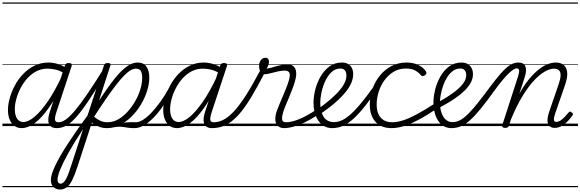

<svg xmlns="http://www.w3.org/2000/svg" viewBox="-20 -1030 4743 1569"><path d="M157 17Q124 17 98.5 -1Q73 -19 59 -52.5Q45 -86 45 -131Q45 -175 59.5 -227.5Q74 -280 101.5 -331.5Q129 -383 169.5 -425.5Q210 -468 262 -493.5Q314 -519 377 -519Q413 -519 453 -507Q493 -495 525 -472L511 -428Q468 -454 433 -461.5Q398 -469 368 -469Q319 -469 277.5 -447.5Q236 -426 203.5 -390Q171 -354 148 -309.5Q125 -265 113 -220Q101 -175 101 -136Q101 -106 109 -82.5Q117 -59 132.5 -46Q148 -33 171 -33Q211 -33 261.5 -75Q312 -117 369.5 -200Q427 -283 485 -407L503 -369Q440 -236 380 -150.5Q320 -65 264 -24Q208 17 157 17ZM444 17Q417 17 401.5 7Q386 -3 379.5 -20.5Q373 -38 375 -62.5Q377 -87 387 -116L510 -494Q515 -506 521.5 -510.5Q528 -515 541 -515Q559 -515 564 -508Q569 -501 565 -489L442 -117Q427 -71 429.5 -51Q432 -31 457 -31Q467 -31 471.5 -23.5Q476 -16 474.5 -7Q473 2 465.5 9.5Q458 17 444 17ZM0 490H622V500H0ZM0 -20H622V0H0ZM0 -505H622V-500H0ZM0 -1010H622V-1000H0Z M444 17Q433 17 428 9.5Q423 2 424.5 -7Q426 -16 434.5 -23.5Q443 -31 458 -31Q486 -31 519 -54.5Q552 -78 595.5 -130Q639 -182 697 -267Q755 -352 832 -476Q838 -486 847.5 -485Q857 -484 862.5 -476Q868 -468 862 -459Q777 -318 716 -225.5Q655 -133 609 -80Q563 -27 524 -5Q485 17 444 17ZM622 490V500ZM622 -20V0ZM622 -505V-500ZM622 -1010V-1000Z M1077 17Q1048 17 1028 14Q1008 11 990 8Q972 5 950.5 5.5Q929 6 896 13L912 -10Q942 -19 966.5 -23.5Q991 -28 1012.5 -30Q1034 -32 1053 -31.5Q1072 -31 1091 -31Q1100 -31 1104 -23.5Q1108 -16 1106 -7Q1104 2 1096.5 9.5Q1089 17 1077 17ZM469 519Q452 519 435 511Q418 503 407 485.5Q396 468 396 438Q396 418 404.5 390.5Q413 363 429.5 327.5Q446 292 471 248Q496 204 529 153Q562 102 603.5 42Q645 -18 695 -85L829 -494Q833 -506 840 -510.5Q847 -515 860 -515Q876 -515 881 -509.5Q886 -504 881 -492L789 -208Q862 -319 917 -387.5Q972 -456 1017 -487.5Q1062 -519 1104 -519Q1153 -519 1176.5 -485.5Q1200 -452 1200 -398Q1200 -344 1182 -287Q1164 -230 1131.5 -175.5Q1099 -121 1055.5 -78Q1012 -35 961 -9Q910 17 855 17Q816 17 786.5 4.5Q757 -8 731 -29L613 332Q591 399 571 440Q551 481 526.5 500Q502 519 469 519ZM450 438Q450 454 456.5 462.5Q463 471 475 471Q487 471 497.5 462Q508 453 518.5 434.5Q529 416 540.5 385.5Q552 355 566 310L659 25Q623 79 593.5 127Q564 175 541 216Q518 257 501 291.5Q484 326 472.5 354Q461 382 455.5 403Q450 424 450 438ZM749 -76Q775 -54 801 -42.5Q827 -31 859 -31Q904 -31 945.5 -54.5Q987 -78 1022.5 -117Q1058 -156 1085 -203.5Q1112 -251 1127 -300.5Q1142 -350 1142 -393Q1142 -430 1131 -449.5Q1120 -469 1090 -469Q1070 -469 1045.5 -454.5Q1021 -440 991.5 -409.5Q962 -379 926 -332.5Q890 -286 846 -222Q802 -158 749 -76ZM622 490H1256V500H622ZM622 -20H1256V0H622ZM622 -505H1256V-500H622ZM622 -1010H1256V-1000H622Z M1078 17Q1067 17 1062 9.5Q1057 2 1058.5 -7Q1060 -16 1068.5 -23.5Q1077 -31 1092 -31Q1117 -31 1149 -51Q1181 -71 1216.5 -108Q1252 -145 1288.5 -195.5Q1325 -246 1359 -307Q1364 -316 1373 -315Q1382 -314 1388 -307.5Q1394 -301 1389 -292Q1352 -222 1313 -165Q1274 -108 1234 -67.5Q1194 -27 1155 -5Q1116 17 1078 17ZM1256 490V500ZM1256 -20V0ZM1256 -505V-500ZM1256 -1010V-1000Z M1426 17Q1393 17 1367.5 -1Q1342 -19 1328 -52.5Q1314 -86 1314 -131Q1314 -175 1328.5 -227.5Q1343 -280 1370.5 -331.5Q1398 -383 1438.5 -425.5Q1479 -468 1531 -493.5Q1583 -519 1646 -519Q1682 -519 1722 -507Q1762 -495 1794 -472L1780 -428Q1737 -454 1702 -461.5Q1667 -469 1637 -469Q1588 -469 1546.5 -447.5Q1505 -426 1472.5 -390Q1440 -354 1417 -309.5Q1394 -265 1382 -220Q1370 -175 1370 -136Q1370 -106 1378 -82.5Q1386 -59 1401.5 -46Q1417 -33 1440 -33Q1480 -33 1530.5 -75Q1581 -117 1638.5 -200Q1696 -283 1754 -407L1772 -369Q1709 -236 1649 -150.5Q1589 -65 1533 -24Q1477 17 1426 17ZM1713 17Q1686 17 1670.5 7Q1655 -3 1648.5 -20.5Q1642 -38 1644 -62.5Q1646 -87 1656 -116L1779 -494Q1784 -506 1790.5 -510.5Q1797 -515 1810 -515Q1828 -515 1833 -508Q1838 -501 1834 -489L1711 -117Q1696 -71 1698.5 -51Q1701 -31 1726 -31Q1736 -31 1740.5 -23.5Q1745 -16 1743.5 -7Q1742 2 1734.5 9.5Q1727 17 1713 17ZM1256 490H1891V500H1256ZM1256 -20H1891V0H1256ZM1256 -505H1891V-500H1256ZM1256 -1010H1891V-1000H1256Z M1713 17Q1700 17 1696 9.5Q1692 2 1695 -7Q1698 -16 1706 -23.5Q1714 -31 1727 -31Q1767 -31 1807.5 -52Q1848 -73 1892.5 -121Q1937 -169 1989 -250Q2041 -331 2104 -450Q2107 -456 2115 -458Q2123 -460 2132 -458.5Q2141 -457 2145.5 -452Q2150 -447 2144 -437Q2082 -317 2029.5 -230.5Q1977 -144 1927.5 -89.5Q1878 -35 1826 -9Q1774 17 1713 17ZM1891 490H1916V500H1891ZM1891 -20H1916V0H1891ZM1891 -505H1916V-500H1891ZM1891 -1010H1916V-1000H1891Z M2305 17Q2276 17 2259 5.5Q2242 -6 2235 -25Q2228 -44 2230 -67.5Q2232 -91 2239 -115Q2246 -135 2258.5 -166Q2271 -197 2287 -233.5Q2303 -270 2317.5 -306.5Q2332 -343 2341 -374Q2353 -416 2345 -434.5Q2337 -453 2308 -453Q2279 -453 2247.5 -445.5Q2216 -438 2187.5 -430.5Q2159 -423 2137 -423Q2126 -423 2117 -431Q2108 -439 2103 -454Q2098 -469 2097 -491Q2097 -510 2103.5 -525Q2110 -540 2122 -549Q2134 -558 2151 -558Q2163 -558 2170.5 -549Q2178 -540 2178 -526Q2178 -517 2174.5 -503.5Q2171 -490 2159 -469Q2177 -471 2197 -477Q2217 -483 2238.5 -489Q2260 -495 2282.5 -499.5Q2305 -504 2327 -504Q2358 -504 2376.5 -489.5Q2395 -475 2399.5 -445.5Q2404 -416 2392 -372Q2384 -342 2370 -304.5Q2356 -267 2340 -229.5Q2324 -192 2311 -160.5Q2298 -129 2293 -109Q2282 -71 2286 -51Q2290 -31 2318 -31Q2328 -31 2331.5 -23.5Q2335 -16 2333.5 -7Q2332 2 2325 9.5Q2318 17 2305 17ZM1916 490H2484V500H1916ZM1916 -20H2484V0H1916ZM1916 -505H2484V-500H1916ZM1916 -1010H2484V-1000H1916Z M2303 17Q2291 17 2287 9.5Q2283 2 2286 -7Q2289 -16 2297.5 -23.5Q2306 -31 2319 -31Q2362 -31 2424 -56Q2486 -81 2564 -133Q2571 -137 2577 -134Q2583 -131 2586.5 -123Q2590 -115 2589 -107Q2588 -99 2580 -93Q2521 -54 2469 -29.5Q2417 -5 2375.5 6Q2334 17 2303 17ZM2483 490V500ZM2483 -20V0ZM2483 -505V-500ZM2483 -1010V-1000Z M2563 -130Q2580 -140 2596 -152Q2612 -164 2629 -176Q2686 -220 2726.5 -260.5Q2767 -301 2789 -339.5Q2811 -378 2811 -413Q2811 -438 2799 -454Q2787 -470 2762 -470Q2751 -470 2746.5 -477Q2742 -484 2744 -494Q2746 -504 2753.5 -511.5Q2761 -519 2774 -519Q2803 -519 2823.5 -507.5Q2844 -496 2855 -475Q2866 -454 2866 -423Q2866 -378 2841 -332Q2816 -286 2768 -237Q2720 -188 2650 -136Q2633 -124 2616.5 -112Q2600 -100 2583 -89ZM2484 490H2928V500H2484ZM2484 -20H2928V0H2484ZM2484 -505H2928V-500H2484ZM2484 -1010H2928V-1000H2484Z M2696 17Q2665 17 2640.5 6.5Q2616 -4 2597.5 -23.5Q2579 -43 2566.5 -69Q2554 -95 2548 -125.5Q2542 -156 2542 -190Q2542 -239 2556 -296Q2570 -353 2599 -403.5Q2628 -454 2671.5 -486.5Q2715 -519 2774 -519Q2785 -519 2788.5 -511.5Q2792 -504 2790 -494Q2788 -484 2780.5 -477Q2773 -470 2762 -470Q2720 -470 2689 -440.5Q2658 -411 2637.5 -366.5Q2617 -322 2607 -274.5Q2597 -227 2597 -189Q2597 -157 2603.5 -128.5Q2610 -100 2623 -78Q2636 -56 2658 -44Q2680 -32 2710 -32Q2756 -32 2804.5 -64Q2853 -96 2916 -169.5Q2979 -243 3064 -366Q3069 -373 3077.5 -370Q3086 -367 3091.5 -359.5Q3097 -352 3093 -346Q3026 -244 2971.5 -174Q2917 -104 2871 -62Q2825 -20 2782.5 -1.5Q2740 17 2696 17ZM2928 490V500ZM2928 -20V0ZM2928 -505V-500ZM2928 -1010V-1000Z M3180 17Q3094 17 3048 -35Q3002 -87 3002 -175Q3002 -241 3023.5 -302.5Q3045 -364 3085 -413Q3125 -462 3180 -490.5Q3235 -519 3302 -519Q3358 -519 3399 -498.5Q3440 -478 3460 -447Q3466 -438 3464.5 -431Q3463 -424 3453 -415Q3442 -408 3434 -408Q3426 -408 3419 -416Q3400 -439 3372 -454.5Q3344 -470 3296 -470Q3241 -470 3197.5 -444Q3154 -418 3122.5 -375Q3091 -332 3074.5 -279.5Q3058 -227 3058 -174Q3058 -130 3072.5 -98Q3087 -66 3115 -48.5Q3143 -31 3185 -31Q3196 -31 3200.5 -23.5Q3205 -16 3204 -6.5Q3203 3 3196.5 10Q3190 17 3180 17ZM2928 490H3463V500H2928ZM2928 -20H3463V0H2928ZM2928 -505H3463V-500H2928ZM2928 -1010H3463V-1000H2928Z M3180 17Q3167 17 3161.5 10Q3156 3 3157 -6.5Q3158 -16 3165.5 -23.5Q3173 -31 3185 -31Q3225 -31 3272.5 -46Q3320 -61 3384 -95Q3448 -129 3536 -186Q3545 -191 3551 -187.5Q3557 -184 3560 -175.5Q3563 -167 3561 -157.5Q3559 -148 3553 -144Q3463 -84 3396 -49Q3329 -14 3277 1.5Q3225 17 3180 17ZM3463 490V500ZM3463 -20V0ZM3463 -505V-500ZM3463 -1010V-1000Z M3533 -180Q3568 -198 3611.5 -224Q3655 -250 3695.5 -280.5Q3736 -311 3763 -345.5Q3790 -380 3790 -416Q3790 -439 3778.5 -454.5Q3767 -470 3742 -470Q3731 -470 3726.5 -477Q3722 -484 3723 -494Q3724 -504 3731.5 -511.5Q3739 -519 3751 -519Q3781 -519 3801.5 -507Q3822 -495 3833.5 -474Q3845 -453 3845 -424Q3845 -386 3825 -351Q3805 -316 3772 -285Q3739 -254 3699.5 -227Q3660 -200 3621 -178Q3582 -156 3549 -138ZM3463 490H3907V500H3463ZM3463 -20H3907V0H3463ZM3463 -505H3907V-500H3463ZM3463 -1010H3907V-1000H3463Z M3670 17Q3641 17 3617.5 6.5Q3594 -4 3576 -23.5Q3558 -43 3546 -69Q3534 -95 3528 -126Q3522 -157 3522 -192Q3522 -241 3536 -297.5Q3550 -354 3578.5 -404.5Q3607 -455 3650.5 -487Q3694 -519 3753 -519Q3764 -519 3768.5 -511.5Q3773 -504 3771 -494Q3769 -484 3761.5 -477Q3754 -470 3741 -470Q3708 -470 3681.5 -450.5Q3655 -431 3635 -400Q3615 -369 3602 -332Q3589 -295 3582 -257.5Q3575 -220 3575 -191Q3575 -159 3581.5 -130Q3588 -101 3601 -79Q3614 -57 3633.5 -44.5Q3653 -32 3680 -32Q3710 -32 3740 -48Q3770 -64 3805 -98.5Q3840 -133 3883.5 -187.5Q3927 -242 3984 -319Q4032 -383 4066.5 -423Q4101 -463 4127 -483.5Q4153 -504 4174 -511.5Q4195 -519 4215 -519Q4224 -519 4228 -511.5Q4232 -504 4230 -495Q4228 -486 4221 -478.5Q4214 -471 4201 -471Q4192 -471 4177.5 -462.5Q4163 -454 4141 -434Q4119 -414 4088.5 -377.5Q4058 -341 4017 -285Q3957 -201 3910 -143.5Q3863 -86 3824 -50.5Q3785 -15 3748 1Q3711 17 3670 17ZM3907 490H4032V500H3907ZM3907 -20H4032V0H3907ZM3907 -505H4032V-500H3907ZM3907 -1010H4032V-1000H3907Z M4108 15Q4096 15 4088.5 10Q4081 5 4084 -6L4214 -407Q4224 -439 4222 -455Q4220 -471 4202 -471Q4192 -471 4188 -478.5Q4184 -486 4186 -495Q4188 -504 4195.5 -511.5Q4203 -519 4215 -519Q4240 -519 4254.5 -510Q4269 -501 4274.5 -484.5Q4280 -468 4278 -445.5Q4276 -423 4267 -396L4224 -264Q4263 -334 4303 -382.5Q4343 -431 4381.5 -461.5Q4420 -492 4455.5 -505.5Q4491 -519 4522 -519Q4560 -519 4584.5 -500.5Q4609 -482 4614.5 -442.5Q4620 -403 4599 -340L4517 -103Q4509 -78 4507 -63Q4505 -48 4509.5 -41Q4514 -34 4525 -34Q4543 -34 4560.5 -45.5Q4578 -57 4595 -75Q4612 -93 4625 -109Q4631 -117 4637 -118Q4643 -119 4650 -113Q4661 -106 4662 -99.5Q4663 -93 4658 -86Q4646 -69 4624.5 -45Q4603 -21 4574.5 -3Q4546 15 4513 15Q4490 15 4476 5Q4462 -5 4457 -22.5Q4452 -40 4455 -64Q4458 -88 4468 -117L4546 -344Q4560 -386 4561 -413.5Q4562 -441 4548.5 -455Q4535 -469 4507 -469Q4476 -469 4434.5 -446.5Q4393 -424 4346.5 -375Q4300 -326 4251 -246.5Q4202 -167 4155 -53L4139 -4Q4136 6 4129.5 10.5Q4123 15 4108 15ZM4032 490H4703V500H4032ZM4032 -20H4703V0H4032ZM4032 -505H4703V-500H4032ZM4032 -1010H4703V-1000H4032Z"/></svg>

Font: Playwrite US Trad Guides
Style: Regular
Weight: 400
Designer: Veronika Burian, José Scaglione
Foundry: TypeTogether
Version: Version 1.003